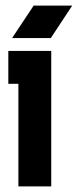

<svg xmlns="http://www.w3.org/2000/svg" viewBox="-20 -668 279 688"><path d="M100.6 -647.9H238.8L162.1 -531.7H23.4ZM163.6 -485.4V0H45.9V-367.7H9.8V-485.4Z"/></svg>

Font: Sangha Kali
Style: Regular
Weight: 400
Designer: Seslavinskaya Anna
Foundry: Popkern
Version: Version 2.000;PS 002.000;hotconv 1.0.88;makeotf.lib2.5.64775